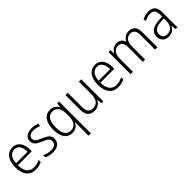

<svg xmlns="http://www.w3.org/2000/svg" viewBox="249 -1789 3272 3272"><g transform="rotate(-45 1885.0 -153.0)"><path d="M259 -542Q321 -542 362.5 -510Q404 -478 424.5 -423.5Q445 -369 445 -300V-260H109Q110 -152 153 -95.5Q196 -39 278 -39Q319 -39 352.5 -47.5Q386 -56 424 -75V-24Q390 -7 354.5 1.5Q319 10 275 10Q164 10 108.5 -64Q53 -138 53 -263Q53 -346 76.5 -409Q100 -472 146 -507Q192 -542 259 -542ZM258 -494Q194 -494 155.5 -446.5Q117 -399 111 -306H389Q389 -388 357.5 -441Q326 -494 258 -494Z M871 -138Q871 -68 823.5 -29Q776 10 688 10Q640 10 602 0.5Q564 -9 537 -23V-79Q568 -61 607.5 -50Q647 -39 689 -39Q755 -39 785.5 -64.5Q816 -90 816 -136Q816 -179 784.5 -202.5Q753 -226 691 -251Q648 -270 614.5 -288.5Q581 -307 562 -334.5Q543 -362 543 -406Q543 -469 590 -505.5Q637 -542 717 -542Q759 -542 795.5 -533Q832 -524 863 -510L842 -464Q815 -477 782 -485.5Q749 -494 715 -494Q660 -494 628.5 -471.5Q597 -449 597 -408Q597 -378 611.5 -360Q626 -342 653.5 -327.5Q681 -313 722 -295Q764 -277 798 -258Q832 -239 851.5 -211Q871 -183 871 -138Z M1317 0Q1317 -18 1318 -45.5Q1319 -73 1321 -95H1317Q1298 -49 1257.5 -19.5Q1217 10 1156 10Q1065 10 1014 -59.5Q963 -129 963 -264Q963 -393 1014.5 -467.5Q1066 -542 1163 -542Q1223 -542 1260.5 -514.5Q1298 -487 1317 -445H1320L1328 -532H1373V236H1317ZM1165 -38Q1243 -38 1280 -92.5Q1317 -147 1317 -246V-280Q1317 -384 1281.5 -438.5Q1246 -493 1170 -493Q1096 -493 1058.5 -432.5Q1021 -372 1021 -263Q1021 -38 1165 -38Z M1908 -532V0H1863L1855 -91H1852Q1833 -48 1793.5 -19Q1754 10 1692 10Q1528 10 1528 -180V-532H1584V-187Q1584 -111 1613 -75Q1642 -39 1699 -39Q1852 -39 1852 -241V-532Z M2248 -542Q2310 -542 2351.5 -510Q2393 -478 2413.5 -423.5Q2434 -369 2434 -300V-260H2098Q2099 -152 2142 -95.5Q2185 -39 2267 -39Q2308 -39 2341.5 -47.5Q2375 -56 2413 -75V-24Q2379 -7 2343.5 1.5Q2308 10 2264 10Q2153 10 2097.5 -64Q2042 -138 2042 -263Q2042 -346 2065.5 -409Q2089 -472 2135 -507Q2181 -542 2248 -542ZM2247 -494Q2183 -494 2144.5 -446.5Q2106 -399 2100 -306H2378Q2378 -388 2346.5 -441Q2315 -494 2247 -494Z M3062 -542Q3133 -542 3172.5 -498Q3212 -454 3212 -359V0H3156V-355Q3156 -427 3128 -460Q3100 -493 3052 -493Q2986 -493 2951 -448Q2916 -403 2916 -313V0H2861V-352Q2861 -427 2833 -460Q2805 -493 2757 -493Q2689 -493 2655 -443Q2621 -393 2621 -304V0H2565V-532H2610L2617 -447H2621Q2639 -486 2674.5 -514Q2710 -542 2767 -542Q2821 -542 2855.5 -516Q2890 -490 2903 -444H2907Q2928 -490 2966.5 -516Q3005 -542 3062 -542Z M3533 -541Q3616 -541 3655 -497Q3694 -453 3694 -358V0H3651L3642 -87H3640Q3616 -44 3579.5 -17Q3543 10 3478 10Q3407 10 3368.5 -31Q3330 -72 3330 -139Q3330 -219 3387.5 -260.5Q3445 -302 3555 -308L3639 -313V-352Q3639 -430 3611.5 -462Q3584 -494 3529 -494Q3496 -494 3463 -484.5Q3430 -475 3396 -457L3378 -501Q3411 -519 3451 -530Q3491 -541 3533 -541ZM3561 -266Q3388 -256 3388 -139Q3388 -89 3415 -63Q3442 -37 3489 -37Q3562 -37 3600 -85Q3638 -133 3639 -217V-270Z"/></g></svg>

Font: Noto Sans Lao UI SemCond Light
Style: Regular
Weight: 300
Width: 4
Designer: Monotype Design Team
Foundry: Monotype Imaging Inc.
Version: Version 2.000; ttfautohint (v1.8.4.7-5d5b)